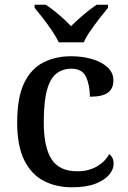

<svg xmlns="http://www.w3.org/2000/svg" viewBox="-20 -786 542 816"><path d="M286 10Q218 10 165.5 -17.5Q113 -45 83 -105.5Q53 -166 53 -265Q53 -373 83 -434Q113 -495 165 -521Q217 -547 282 -547Q330 -547 371 -535Q412 -523 437 -500Q462 -477 462 -444Q462 -410 439 -392.5Q416 -375 362 -375Q362 -423 346 -458.5Q330 -494 283 -494Q247 -494 220.5 -474Q194 -454 180 -404.5Q166 -355 166 -266Q166 -161 199 -109.5Q232 -58 308 -58Q356 -58 391.5 -78.5Q427 -99 444 -131Q463 -117 463 -90Q463 -66 443.5 -43Q424 -20 385 -5Q346 10 286 10ZM230 -606Q219 -629 201 -655.5Q183 -682 163 -708Q143 -734 127 -753V-766H174Q201 -749 230.5 -723.5Q260 -698 282 -675Q305 -698 335 -723.5Q365 -749 391 -766H439V-753Q423 -734 403 -708Q383 -682 364.5 -655.5Q346 -629 336 -606Z"/></svg>

Font: Noto Serif Bengali Medium
Style: Regular
Weight: 500
Designer: Juan Bruce, Universal Thirst, Indian Type Foundry and the Monotype Design Team.
Foundry: Monotype Imaging Inc.
Version: Version 2.003; ttfautohint (v1.8.4.7-5d5b)